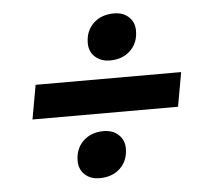

<svg xmlns="http://www.w3.org/2000/svg" viewBox="-43 -582 645 594"><g transform="rotate(-5 280.0 -285.0)"><path d="M243 -452Q243 -490 267.5 -513.5Q292 -537 332 -537Q360 -537 377.5 -520.5Q395 -504 395 -478Q395 -440 370.5 -416.5Q346 -393 307 -393Q279 -393 261 -409.5Q243 -426 243 -452ZM71 -338H523L504 -232H52ZM180 -92Q180 -130 204.5 -153.5Q229 -177 268 -177Q296 -177 314 -160.5Q332 -144 332 -118Q332 -80 307.5 -56.5Q283 -33 243 -33Q215 -33 197.5 -49.5Q180 -66 180 -92Z"/></g></svg>

Font: Niramit
Style: Bold Italic
Weight: 700
Italic angle: -10°
Designer: Katatrad Aksorn Co.,Ltd.
Foundry: Cadson Demak Co.,Ltd.
Version: Version 1.001; ttfautohint (v1.6)